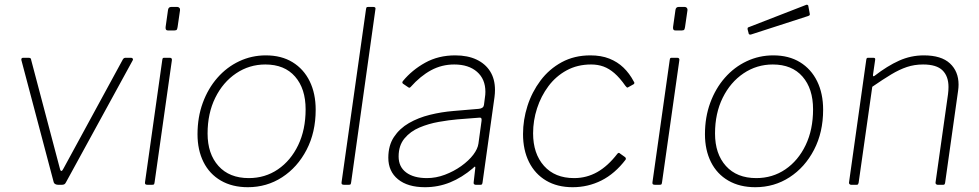

<svg xmlns="http://www.w3.org/2000/svg" viewBox="-20 -771 4083 801"><path d="M526 -530Q531 -530 533.5 -527Q536 -524 534 -520L255 -10Q252 -4 248 -2Q244 0 237 0H223Q216 0 210.5 -3Q205 -6 204 -11L69 -521Q68 -530 77 -530H99Q104 -530 107 -528Q110 -526 110 -521L230 -67Q235 -47 246 -70L493 -524Q497 -530 504 -530H526Z M625 -11Q624 -4 622.5 -2Q621 0 613 0H596Q589 0 586.5 -2.5Q584 -5 585 -11L657 -521Q658 -527 659.5 -528.5Q661 -530 666 -530H688Q693 -530 695.5 -527.5Q698 -525 697 -519ZM721 -659Q720 -652 718 -648Q716 -644 708 -644H681Q674 -644 672 -648.5Q670 -653 671 -659L681 -730Q683 -742 694 -742H720Q725 -742 728.5 -738Q732 -734 731 -728Z M1014 10Q949 10 901.5 -17.5Q854 -45 829 -95Q804 -145 804 -211Q804 -282 826 -342Q848 -402 887 -446.5Q926 -491 978 -515.5Q1030 -540 1089 -540Q1154 -540 1200.5 -511.5Q1247 -483 1272 -432Q1297 -381 1297 -313Q1297 -219 1259 -146Q1221 -73 1157 -31.5Q1093 10 1014 10ZM1018 -28Q1086 -28 1139.5 -64.5Q1193 -101 1224 -165.5Q1255 -230 1255 -315Q1255 -401 1211 -451.5Q1167 -502 1087 -502Q1020 -502 965 -465Q910 -428 878 -363Q846 -298 846 -214Q846 -129 891.5 -78.5Q937 -28 1018 -28Z M1445 -11Q1444 -4 1442.5 -2Q1441 0 1433 0H1416Q1409 0 1406.5 -2.5Q1404 -5 1405 -11L1507 -733Q1508 -739 1509.5 -740.5Q1511 -742 1516 -742H1538Q1549 -742 1546 -731Z M1954 -70Q1907 -30 1857.5 -10Q1808 10 1753 10Q1681 10 1640.5 -23Q1600 -56 1600 -113Q1600 -164 1623.5 -199.5Q1647 -235 1686 -257.5Q1725 -280 1773.5 -292Q1822 -304 1872 -308L1978 -317Q1997 -319 1999 -333L2003 -364Q2004 -370 2004.5 -376Q2005 -382 2005 -388Q2005 -441 1970 -471.5Q1935 -502 1875 -502Q1823 -502 1778.5 -478Q1734 -454 1693 -408Q1690 -405 1688 -405Q1686 -405 1683 -407L1661 -422Q1659 -424 1658.5 -426.5Q1658 -429 1661 -433Q1699 -479 1754 -509.5Q1809 -540 1879 -540Q1931 -540 1968 -522.5Q2005 -505 2025 -473Q2045 -441 2045 -396Q2045 -389 2044.5 -381.5Q2044 -374 2043 -366L1993 -9Q1992 -3 1990 -1.5Q1988 0 1983 0H1965Q1961 0 1958 -2.5Q1955 -5 1956 -10L1963 -71Q1963 -81 1954 -70ZM1989 -267Q1990 -275 1987.5 -278Q1985 -281 1978 -280L1888 -273Q1853 -270 1810.5 -262.5Q1768 -255 1730 -239Q1692 -223 1667.5 -193.5Q1643 -164 1643 -118Q1643 -75 1674.5 -51.5Q1706 -28 1761 -28Q1799 -28 1836 -42Q1873 -56 1904 -78Q1936 -101 1954.5 -125.5Q1973 -150 1976 -172Z M2443 -540Q2488 -540 2522 -526.5Q2556 -513 2581 -489Q2606 -465 2624 -431Q2627 -427 2626.5 -424.5Q2626 -422 2624 -420L2599 -406Q2597 -405 2594.5 -407Q2592 -409 2589 -413Q2566 -446 2543.5 -465.5Q2521 -485 2497.5 -493.5Q2474 -502 2446 -502Q2389 -502 2344 -477.5Q2299 -453 2268 -411.5Q2237 -370 2220.5 -319Q2204 -268 2204 -215Q2204 -130 2249.5 -79Q2295 -28 2375 -28Q2427 -28 2471.5 -53Q2516 -78 2556 -130Q2562 -136 2566 -131L2587 -116Q2589 -115 2590.5 -111.5Q2592 -108 2590 -105Q2568 -76 2542.5 -54Q2517 -32 2489 -18Q2461 -4 2431 3Q2401 10 2369 10Q2305 10 2258.5 -17.5Q2212 -45 2187 -95Q2162 -145 2162 -212Q2162 -271 2180.5 -329Q2199 -387 2235 -435Q2271 -483 2323.5 -511.5Q2376 -540 2443 -540Z M2742 -11Q2741 -4 2739.5 -2Q2738 0 2730 0H2713Q2706 0 2703.5 -2.5Q2701 -5 2702 -11L2774 -521Q2775 -527 2776.5 -528.5Q2778 -530 2783 -530H2805Q2810 -530 2812.5 -527.5Q2815 -525 2814 -519ZM2838 -659Q2837 -652 2835 -648Q2833 -644 2825 -644H2798Q2791 -644 2789 -648.5Q2787 -653 2788 -659L2798 -730Q2800 -742 2811 -742H2837Q2842 -742 2845.5 -738Q2849 -734 2848 -728Z M3131 10Q3066 10 3018.5 -17.5Q2971 -45 2946 -95Q2921 -145 2921 -211Q2921 -282 2943 -342Q2965 -402 3004 -446.5Q3043 -491 3095 -515.5Q3147 -540 3206 -540Q3271 -540 3317.5 -511.5Q3364 -483 3389 -432Q3414 -381 3414 -313Q3414 -219 3376 -146Q3338 -73 3274 -31.5Q3210 10 3131 10ZM3135 -28Q3203 -28 3256.5 -64.5Q3310 -101 3341 -165.5Q3372 -230 3372 -315Q3372 -401 3328 -451.5Q3284 -502 3204 -502Q3137 -502 3082 -465Q3027 -428 2995 -363Q2963 -298 2963 -214Q2963 -129 3008.5 -78.5Q3054 -28 3135 -28ZM3352 -747 3358 -715Q3359 -711 3358 -708.5Q3357 -706 3351 -704L3113 -627Q3109 -626 3106 -627.5Q3103 -629 3103 -633L3099 -648Q3098 -656 3102 -657L3344 -751Q3346 -752 3349 -750.5Q3352 -749 3352 -747Z M3531 0Q3527 0 3524 -3Q3521 -6 3522 -10L3594 -522Q3595 -527 3596.5 -528.5Q3598 -530 3602 -530H3623Q3628 -530 3630 -528Q3632 -526 3631 -521L3622 -459Q3621 -449 3629 -455Q3682 -496 3731 -518Q3780 -540 3834 -540Q3907 -540 3943 -506.5Q3979 -473 3979 -418Q3979 -412 3978.5 -405.5Q3978 -399 3977 -392L3923 -9Q3922 -4 3920.5 -2Q3919 0 3914 0H3892Q3888 0 3885 -3Q3882 -6 3883 -10L3935 -378Q3936 -386 3936.5 -393.5Q3937 -401 3937 -408Q3937 -453 3912 -477.5Q3887 -502 3831 -502Q3795 -502 3763.5 -491.5Q3732 -481 3698 -460.5Q3664 -440 3619 -409L3562 -8Q3561 -4 3559.5 -2Q3558 0 3553 0H3531Z"/></svg>

Font: Libre Franklin Thin Thin
Style: Italic
Weight: 250
Italic angle: -8°
Version: Version 3.000